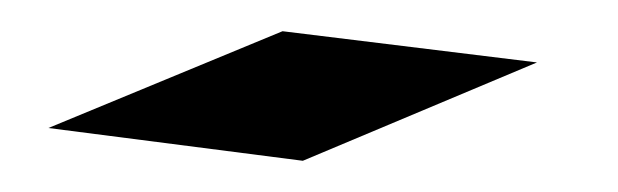

<svg xmlns="http://www.w3.org/2000/svg" viewBox="-20 -202 396 123"><path d="M11 -120 174 -99 324 -162 161 -182Z"/></svg>

Font: bitstorm
Style: maxcn
Weight: 400
Version: Version 0.2